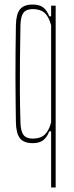

<svg xmlns="http://www.w3.org/2000/svg" viewBox="-20 -625 325 845"><path d="M205 200V-47H197Q186 -19.5 169.2 -7.2Q152.5 5 124 5Q85 5 68 -16.2Q51 -37.5 50 -86Q49.5 -125 48.8 -177.2Q48 -229.5 48 -287.8Q48 -346 48.5 -404.2Q49 -462.5 50 -514Q51 -563 68 -584Q85 -605 124 -605Q152.5 -605 169.2 -593Q186 -581 197 -553H205V-600H225V200ZM124 -15Q157 -15 175.8 -31.5Q194.5 -48 205 -86V-514Q194.5 -552.5 175.8 -568.8Q157 -585 124 -585Q95.5 -585 83.2 -568.8Q71 -552.5 70 -514Q68.5 -426 67.8 -356.2Q67 -286.5 67.5 -222Q68 -157.5 70 -86Q71 -48 83.2 -31.5Q95.5 -15 124 -15Z"/></svg>

Font: Big Shoulders Display Thin Thin
Style: Regular
Weight: 250
Version: Version 2.002